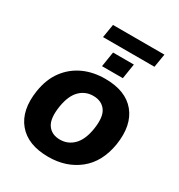

<svg xmlns="http://www.w3.org/2000/svg" viewBox="-188 -918 980 1054"><g transform="rotate(30 302.0 -391.5)"><path d="M274 11Q144 11 81.5 -64Q19 -139 39 -270Q52 -352 93 -406.5Q134 -461 195 -489Q256 -517 332 -517Q462 -517 523.5 -442Q585 -367 565 -237Q545 -115 466 -52Q387 11 274 11ZM282 -103Q332 -103 367.5 -138.5Q403 -174 415 -247Q428 -329 401.5 -366Q375 -403 322 -403Q272 -403 237 -368Q202 -333 190 -260Q177 -178 203 -140.5Q229 -103 282 -103ZM206 -709 220 -794H546L532 -709ZM281 -568 296 -663H428L413 -568Z"/></g></svg>

Font: Mulish ExtraBold
Style: Italic
Weight: 800
Italic angle: -9°
Designer: Vernon Adams
Foundry: Vernon Adams
Version: Version 3.603; ttfautohint (v1.8.3)